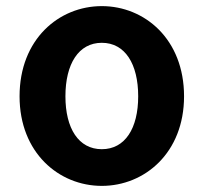

<svg xmlns="http://www.w3.org/2000/svg" viewBox="-20 -594 666 628"><path d="M313 14C453 14 582 -94 582 -279C582 -466 453 -574 313 -574C173 -574 44 -466 44 -279C44 -94 173 14 313 14ZM313 -106C237 -106 194 -174 194 -279C194 -385 237 -454 313 -454C389 -454 432 -385 432 -279C432 -174 389 -106 313 -106Z"/></svg>

Font: Noto Sans Japanese Bold
Style: Bold
Weight: 700
Designer: Ryoko NISHIZUKA (kana & ideographs); Paul D. Hunt (Latin, Greek & Cyrillic); Wenlong ZHANG (bopomofo); Sandoll Communica
Foundry: Adobe Systems Incorporated
Version: Version 1.000;PS 1;hotconv 1.0.78;makeotf.lib2.5.61930